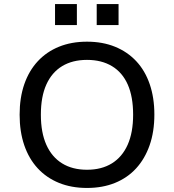

<svg xmlns="http://www.w3.org/2000/svg" viewBox="-20 -920 860 949"><path d="M410 9Q333 9 271.5 -16Q210 -41 166.5 -88Q123 -135 100 -202Q77 -269 77 -353Q77 -437 100 -503.5Q123 -570 166.5 -617Q210 -664 271.5 -689Q333 -714 410 -714Q487 -714 548.5 -689Q610 -664 653.5 -617.5Q697 -571 720 -504Q743 -437 743 -354Q743 -269 719.5 -202Q696 -135 653 -88Q610 -41 548.5 -16Q487 9 410 9ZM410 -81Q482 -81 533 -112.5Q584 -144 611 -204.5Q638 -265 638 -353Q638 -442 611.5 -502Q585 -562 533.5 -593Q482 -624 410 -624Q338 -624 287 -593Q236 -562 209 -502Q182 -442 182 -353Q182 -265 209 -204.5Q236 -144 287 -112.5Q338 -81 410 -81ZM458 -796V-900H566V-796ZM252 -796V-900H360V-796Z"/></svg>

Font: Nunito Sans 12pt ExtraLight 7pt Medium
Style: Regular
Weight: 500
Version: Version 3.101;gftools[0.9.27]